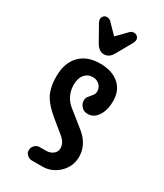

<svg xmlns="http://www.w3.org/2000/svg" viewBox="-226 -1008 933 1094"><g transform="rotate(30 241.0 -461.0)"><path d="M286.1 -568.4Q267.1 -585.4 245.6 -585.4Q224.1 -585.4 211.2 -579.1Q198.2 -572.8 188.5 -561Q168 -536.6 168 -494.6Q168 -439.9 200.7 -397.5Q210.4 -384.8 221.7 -376L332.5 -287.1Q400.4 -230.5 400.4 -152.3Q400.4 -87.9 353 -43Q307.1 0 246.1 0H177.2Q159.2 0 146 -12.7Q132.8 -25.4 132.8 -39.1Q132.8 -52.7 136.5 -60.8Q140.1 -68.8 146.5 -75.2Q159.7 -88.4 177.2 -88.4H218.3Q248 -88.4 266.1 -103.8Q284.2 -119.1 284.2 -140.1Q284.2 -174.8 253.4 -202.6L169.9 -271Q110.4 -319.3 85.9 -361.8Q58.6 -410.2 58.6 -485.8Q58.6 -574.2 106.9 -624Q154.3 -673.3 239.3 -673.3Q318.8 -673.3 364.3 -633.5Q409.7 -593.8 409.7 -524.4Q409.7 -465.8 385.3 -427.7Q360.4 -388.7 320.3 -388.7Q296.4 -388.7 283.7 -400.4Q262.7 -420.9 262.7 -440.2Q262.7 -459.5 269 -468.8Q275.4 -478 283.2 -486.3Q291 -494.6 297.4 -504.2Q303.7 -513.7 303.7 -526.6Q303.7 -539.6 299.1 -550Q294.4 -560.5 286.1 -568.4ZM116.7 -870.1Q110.4 -881.8 110.4 -892.6Q110.4 -903.3 118.7 -912.6Q127 -921.9 136.7 -921.9Q156.2 -921.9 166 -912.1L230 -846.7L293.9 -912.1Q303.7 -921.9 318.4 -921.9Q333 -921.9 341.3 -912.6Q349.6 -903.3 349.6 -892.6Q349.6 -881.8 343.3 -870.1L284.7 -766.1Q264.2 -729 229.5 -729Q197.8 -729 175.3 -766.1Z"/></g></svg>

Font: Supermercado
Style: Regular
Weight: 400
Designer: James Grieshaber
Foundry: James Grieshaber
Version: Version 1.002